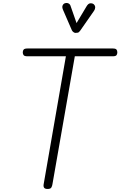

<svg xmlns="http://www.w3.org/2000/svg" viewBox="-20 -1249 796 1269"><path d="M295 0Q277.5 0 271.8 -8Q266 -16 268.5 -31L415.5 -877H161.5Q142.5 -877 136.5 -884Q130.5 -891 130.5 -903Q130.5 -914.5 136.5 -921.5Q142.5 -928.5 161.5 -928.5H726Q744 -928.5 749.8 -921.5Q755.5 -914.5 755.5 -903Q755.5 -891 749.8 -884Q744 -877 726 -877H474.5L326.5 -31Q325 -20 319.5 -10Q314 0 295 0ZM478 -1031.5Q473.5 -1031.5 466.2 -1036.2Q459 -1041 455 -1049L398 -1180.5Q388.5 -1201 393.8 -1212.8Q399 -1224.5 409 -1227.5Q422.5 -1231.5 433 -1226.2Q443.5 -1221 447 -1208L486 -1096.5L552 -1207Q563.5 -1226.5 577.2 -1227.2Q591 -1228 599.5 -1221Q609.5 -1211.5 609.2 -1200Q609 -1188.5 601.5 -1177.5L510.5 -1047Q502 -1034.5 493.8 -1033Q485.5 -1031.5 478 -1031.5Z"/></svg>

Font: Edu AU VIC WA NT Pre
Style: Regular
Weight: 400
Designer: Tina and Corey Anderson, Eben Sorkin, Mirko Velimirovic
Foundry: Google for Education
Version: Version 1.001